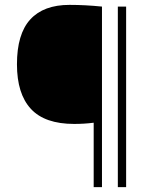

<svg xmlns="http://www.w3.org/2000/svg" viewBox="-20 -767 632 787"><path d="M364 -264Q325.5 -259 284 -259Q163.5 -259 106.5 -320.8Q49.5 -382.5 49.5 -503.5Q49.5 -627.5 104 -687.2Q158.5 -747 265 -747Q329 -747 398 -740V0H364ZM463 0V-740H497V0Z"/></svg>

Font: Encode Sans Thin
Style: Regular
Weight: 250
Designer: Multiple Designers
Foundry: Impallari Type
Version: Version 2.000